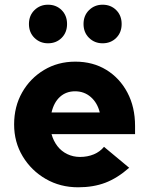

<svg xmlns="http://www.w3.org/2000/svg" viewBox="-20 -786 632 816"><path d="M312 10Q236 10 174.5 -25.5Q113 -61 76.5 -121.5Q40 -182 40 -257Q40 -333 74 -393Q108 -453 167 -488.5Q226 -524 300 -524Q375 -524 432 -489Q489 -454 521.5 -392.5Q554 -331 554 -251V-216H199Q207 -187 224 -165Q241 -143 266 -131Q291 -119 320 -119Q352 -119 378.5 -130Q405 -141 422 -162L529 -73Q479 -29 428 -9.5Q377 10 312 10ZM199 -308H404Q394 -349 366 -373.5Q338 -398 299 -398Q261 -398 235 -374.5Q209 -351 199 -308ZM184 -602Q150 -602 126.5 -625Q103 -648 103 -684Q103 -720 126.5 -743Q150 -766 184 -766Q219 -766 242 -743Q265 -720 265 -684Q265 -648 242 -625Q219 -602 184 -602ZM416 -602Q382 -602 358.5 -625Q335 -648 335 -684Q335 -720 358.5 -743Q382 -766 416 -766Q451 -766 474 -743Q497 -720 497 -684Q497 -648 474 -625Q451 -602 416 -602Z"/></svg>

Font: Red Hat Text VF
Style: Regular
Weight: 400
Designer: Pentagram, MCKL
Foundry: Pentagram, MCKL
Version: Version 1.023